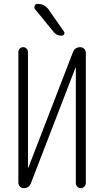

<svg xmlns="http://www.w3.org/2000/svg" viewBox="-20 -975 540 995"><path d="M174.8 -955.1Q210.9 -955.1 232.4 -924.8L311.5 -811.5Q316.4 -804.7 312 -797.4Q307.6 -790 299.8 -790Q272.5 -790 257.8 -809.6L162.1 -926.8Q155.3 -934.6 159.7 -944.8Q164.1 -955.1 174.8 -955.1ZM102.5 0Q91.8 0 83.5 -8.3Q75.2 -16.6 75.2 -28.3V-705.1Q75.2 -715.8 82.5 -723.1Q89.8 -730.5 100.1 -730.5Q110.4 -730.5 117.7 -723.1Q125 -715.8 125 -705.1V-106.4Q125 -105.5 126 -105.5Q127 -105.5 127 -106.4L357.4 -703.1Q367.2 -730.5 396.5 -730.5Q408.2 -730.5 416.5 -721.7Q424.8 -712.9 424.8 -701.2V-26.4Q424.8 -16.6 417.5 -8.3Q410.2 0 398.9 0Q387.7 0 380.4 -7.8Q373 -15.6 373 -26.4V-624Q373 -625 372.1 -625Q371.1 -625 371.1 -624L140.6 -26.4Q130.9 0 102.5 0Z"/></svg>

Font: Rounded-X Mgen+ 1m light
Style: Regular
Weight: 200
Designer: [Source Han Sans]
Ryoko NISHIZUKA  (kana & ideographs); Paul D. Hunt (Latin, Greek & Cyrillic); Wenlong ZHANG  (bopomofo
Version: Version 1.059.20150602